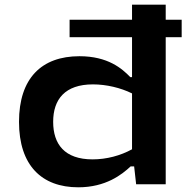

<svg xmlns="http://www.w3.org/2000/svg" viewBox="-20 -785 818 818"><path d="M61 -266C61 -80.5 157.5 13 313.5 13C430.5 13 499 -41 536.5 -76H551.5L560 0H686V-626.5H754V-701H686V-765H542.5V-701H276.5V-626.5H542.5V-456.5H535C500 -493 439.5 -545.5 318.5 -545.5C157 -545.5 61 -451.5 61 -266ZM206.5 -266C206.5 -362 257 -425.5 376 -425.5C433 -425.5 494 -411 542.5 -387V-149C493.5 -122 434 -106 374.5 -106C255 -106 206.5 -171 206.5 -266Z"/></svg>

Font: Monaspace Neon Wide
Style: Bold
Weight: 700
Width: 7
Designer: Riley Cran & the Lettermatic Team
Foundry: Lettermatic
Version: Version 1.000 (Monaspace Neon)